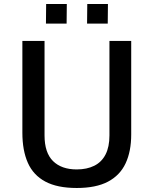

<svg xmlns="http://www.w3.org/2000/svg" viewBox="-20 -927 747 957"><path d="M634 -257Q634 -172.5 606 -112.8Q578 -53 518.2 -21.5Q458.5 10 362.5 10Q265.5 10 205.8 -22Q146 -54 118.8 -115.5Q91.5 -177 91.5 -265.5V-723H202V-252Q202 -166 244.2 -124.2Q286.5 -82.5 362.5 -82.5Q413 -82.5 449.8 -100.8Q486.5 -119 506 -156.8Q525.5 -194.5 525.5 -252V-723H634ZM414 -809.5 415 -907H518L517 -809.5ZM209 -809.5 210 -907H313L312 -809.5Z"/></svg>

Font: Public Sans Medium
Style: Regular
Weight: 500
Designer: The Public Sans Project Authors: Dan O. Williams and USWDS (Libre Franklin designed by Pablo Impallari and Rodrigo Fuenz
Version: Version 1.007